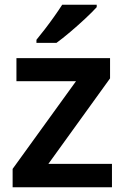

<svg xmlns="http://www.w3.org/2000/svg" viewBox="-20 -786 524 806"><path d="M450 0H33V-77L299 -445H49V-542H442V-457L183 -98H450ZM386 -766V-756Q369 -737 338.5 -708.5Q308 -680 275 -652Q242 -624 217 -606H133V-619Q148 -637 168 -663Q188 -689 207.5 -716.5Q227 -744 241 -766Z"/></svg>

Font: Noto Sans Cherokee SemiBold
Style: Regular
Weight: 600
Designer: Monotype Design Team
Foundry: Monotype Imaging Inc.
Version: Version 2.001; ttfautohint (v1.8.4.7-5d5b)